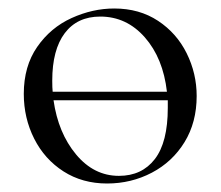

<svg xmlns="http://www.w3.org/2000/svg" viewBox="-20 -419 520 452"><path d="M443 -193Q443 -131 414.5 -84.5Q386 -38 337.5 -12.5Q289 13 232 13Q174 13 129.5 -15.5Q85 -44 60.5 -92.5Q36 -141 36 -198Q36 -263 67.5 -308.5Q99 -354 148.5 -376.5Q198 -399 249 -399Q308 -399 352 -370Q396 -341 419.5 -293.5Q443 -246 443 -193ZM103 -229Q103 -212 104 -203H373Q364 -282 321 -331Q278 -380 216 -380Q162 -380 132.5 -341Q103 -302 103 -229ZM375 -165V-183H106Q117 -106 159 -55.5Q201 -5 260 -5Q314 -5 344.5 -44.5Q375 -84 375 -165Z"/></svg>

Font: Cormorant Garamond
Style: Regular
Weight: 400
Designer: Christian Thalmann (Catharsis Fonts)
Version: Version 3.000